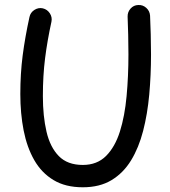

<svg xmlns="http://www.w3.org/2000/svg" viewBox="-20 -731 699 789"><path d="M155.8 -696.8Q174.3 -692.4 184.8 -676.3Q195.3 -660.2 191.4 -641.6Q174.3 -563.5 165.3 -491.9Q156.2 -420.4 156.2 -335.9Q156.2 -253.9 171.1 -189.9Q186 -126 221.7 -89.6Q257.3 -53.2 320.3 -53.2Q378.9 -53.2 415.8 -90.1Q452.6 -127 472.7 -190.4Q492.7 -253.9 500.2 -335.9Q507.8 -418 507.8 -507.8Q507.8 -543 506.8 -587.9Q505.9 -632.8 504.4 -662.6Q503.9 -681.6 516.6 -695.8Q529.3 -710 548.3 -710.4Q566.9 -711.4 581.1 -698.7Q595.2 -686 596.7 -667Q598.1 -637.2 599.4 -590.8Q600.6 -544.4 600.6 -507.8Q600.6 -422.4 593.3 -342Q585.9 -261.7 568.1 -192.9Q550.3 -124 518.6 -72Q486.8 -20 438.2 9.3Q389.6 38.6 320.3 38.6Q249 38.6 200 9Q150.9 -20.5 120.8 -73Q90.8 -125.5 77.1 -195.1Q63.5 -264.6 63.5 -344.7Q63.5 -428.2 73.2 -503.4Q83 -578.6 101.1 -661.1Q105 -679.7 121.3 -690.2Q137.7 -700.7 155.8 -696.8Z"/></svg>

Font: Mikhak Medium
Style: Regular
Weight: 500
Designer: Amin Abedi
Version: Version 3.3